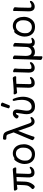

<svg xmlns="http://www.w3.org/2000/svg" viewBox="1709 -2519 1006 4464"><g transform="rotate(-90 2212.0 -287.0)"><path d="M101 17Q85 17 66.5 1Q48 -15 48 -31Q48 -41 55 -48Q90 -78 113.5 -118Q137 -158 139 -226L146 -396Q95 -392 82.5 -389Q70 -386 58 -385Q41 -385 27 -406Q13 -427 13 -448Q13 -466 30 -466Q99 -466 268 -476Q481 -489 507 -493Q524 -493 537.5 -471Q551 -449 551 -432Q551 -412 534 -412L450 -413L411 -410L401 -129Q401 -61 435 -61Q491 -61 519 -86Q536 -100 549 -100Q567 -100 567 -82Q567 -68 551 -46Q510 12 428 12Q333 12 320 -93Q319 -109 319 -149L329 -407L227 -400Q224 -312 221.5 -217.5Q219 -123 176 -53Q133 17 101 17Z M855 -49Q902 -49 938 -74Q1011 -127 1011 -241Q1011 -249 1009.5 -287.5Q1008 -326 975 -373Q942 -420 872 -420Q802 -420 756 -356Q710 -292 710 -220Q710 -214 711.5 -171Q713 -128 751 -88.5Q789 -49 855 -49ZM863 24Q754 24 695 -38Q631 -105 631 -220Q631 -296 673 -377Q719 -460 747 -460Q760 -460 765 -453Q815 -492 877 -492Q939 -492 986 -462Q1088 -397 1091 -232Q1091 -136 1031 -56Q971 24 863 24Z M1615 14Q1536 14 1495 -103L1402 -369Q1368 -287 1326.5 -178.5Q1285 -70 1279 -46Q1273 -22 1267.5 -5Q1262 12 1244 12Q1228 12 1206.5 -5.5Q1185 -23 1185 -36Q1185 -46 1193 -62.5Q1201 -79 1261 -226.5Q1321 -374 1366 -473L1326 -584Q1317 -614 1306.5 -625.5Q1296 -637 1279.5 -640Q1263 -643 1223 -643Q1195 -643 1195 -678Q1195 -720 1224 -720Q1284 -720 1316.5 -709Q1349 -698 1365.5 -674.5Q1382 -651 1396 -613L1570 -124Q1584 -86 1595 -73Q1606 -60 1628 -58Q1662 -58 1677.5 -70Q1693 -82 1706 -82Q1724 -82 1724 -63Q1724 -51 1710 -32.5Q1696 -14 1672.5 0Q1649 14 1615 14Z M1972 24Q1911 24 1873 1Q1789 -50 1789 -167Q1789 -217 1803 -291Q1819 -381 1819 -403Q1819 -418 1811 -418Q1783 -418 1762 -369Q1757 -358 1741 -358Q1727 -358 1708 -370.5Q1689 -383 1689 -404Q1689 -414 1694 -422Q1720 -458 1745.5 -475Q1771 -492 1809 -492Q1846 -492 1870 -472Q1899 -446 1899 -393Q1899 -363 1880 -254Q1871 -201 1871 -166Q1871 -152 1874 -127.5Q1877 -103 1899 -78.5Q1921 -54 1959 -54Q2037 -54 2083 -123Q2123 -183 2123 -287Q2123 -372 2098 -468Q2098 -481 2104.5 -488.5Q2111 -496 2121 -496Q2139 -496 2149 -474Q2195 -359 2195 -253Q2195 -152 2146.5 -64Q2098 24 1972 24ZM1974 -561Q1958 -561 1941.5 -570Q1925 -579 1925 -590Q1925 -598 1927 -600L1976 -754Q1980 -770 2003 -770Q2022 -770 2040.5 -759Q2059 -748 2059 -732Q2059 -728 1996 -574Q1991 -561 1974 -561Z M2511 17Q2404 17 2404 -127L2412 -404Q2361 -401 2334 -397Q2307 -393 2295 -392Q2278 -392 2264 -413.5Q2250 -435 2250 -454Q2250 -473 2267 -473L2344 -471Q2544 -483 2628 -493Q2645 -493 2658 -471.5Q2671 -450 2671 -433Q2671 -413 2654 -413L2589 -414Q2567 -414 2495 -409L2488 -118L2489 -86Q2492 -62 2521 -59Q2582 -59 2605 -81Q2623 -95 2635 -95Q2653 -95 2653 -74Q2653 -58 2635 -36Q2590 17 2511 17Z M2867 17Q2756 17 2756 -126L2760 -254Q2765 -397 2765 -429L2764 -470Q2766 -485 2783 -485Q2795 -485 2811 -480Q2849 -466 2851 -445L2852 -442L2845 -353L2840 -122Q2840 -104 2842 -85Q2844 -66 2856.5 -62Q2869 -58 2883 -58Q2925 -58 2952 -81Q2970 -95 2982 -95Q3000 -95 3000 -74Q3000 -58 2981.5 -36Q2963 -14 2932 1.5Q2901 17 2867 17Z M3116 196Q3100 196 3076 185.5Q3052 175 3051 158Q3055 108 3063 -150Q3071 -408 3071 -438L3070 -473Q3072 -490 3092 -490Q3109 -490 3130.5 -478.5Q3152 -467 3154 -449Q3154 -433 3152 -407Q3149 -373 3144 -193Q3144 -54 3240 -54Q3278 -54 3313.5 -84Q3349 -114 3352 -172Q3362 -384 3362 -414L3361 -468Q3361 -482 3382 -482Q3397 -482 3420 -471Q3443 -460 3446 -442Q3441 -367 3432 -118Q3432 -45 3467 -45Q3499 -45 3518 -53.5Q3537 -62 3549 -62Q3566 -62 3566 -46Q3566 -35 3551 -20Q3516 19 3463 19Q3377 19 3369 -36Q3353 -12 3314.5 5Q3276 22 3236 22Q3159 22 3138 -22L3136 130V183Q3136 196 3116 196Z M3817 -49Q3864 -49 3900 -74Q3973 -127 3973 -241Q3973 -249 3971.5 -287.5Q3970 -326 3937 -373Q3904 -420 3834 -420Q3764 -420 3718 -356Q3672 -292 3672 -220Q3672 -214 3673.5 -171Q3675 -128 3713 -88.5Q3751 -49 3817 -49ZM3825 24Q3716 24 3657 -38Q3593 -105 3593 -220Q3593 -296 3635 -377Q3681 -460 3709 -460Q3722 -460 3727 -453Q3777 -492 3839 -492Q3901 -492 3948 -462Q4050 -397 4053 -232Q4053 -136 3993 -56Q3933 24 3825 24Z M4291 17Q4180 17 4180 -126L4184 -254Q4189 -397 4189 -429L4188 -470Q4190 -485 4207 -485Q4219 -485 4235 -480Q4273 -466 4275 -445L4276 -442L4269 -353L4264 -122Q4264 -104 4266 -85Q4268 -66 4280.5 -62Q4293 -58 4307 -58Q4349 -58 4376 -81Q4394 -95 4406 -95Q4424 -95 4424 -74Q4424 -58 4405.5 -36Q4387 -14 4356 1.5Q4325 17 4291 17Z"/></g></svg>

Font: LXGW WenKai Medium
Style: Regular
Weight: 500
Designer: LXGW / Fontworks Inc.
Foundry: LXGW / Fontworks Inc.
Version: Version 1.501; October 10, 2024